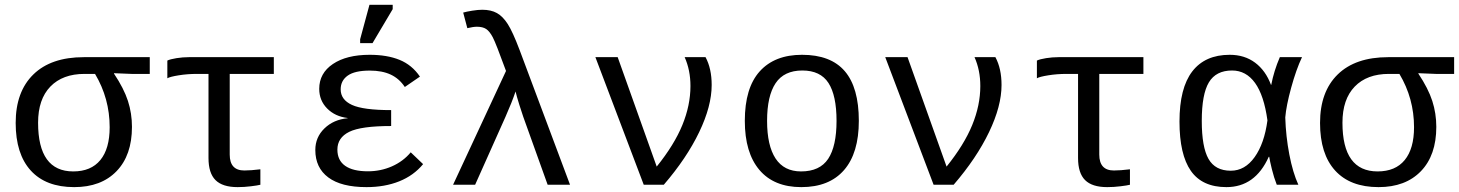

<svg xmlns="http://www.w3.org/2000/svg" viewBox="-20 -765 6041 795"><path d="M526.4 -239.7Q526.4 -122.1 462.6 -56.2Q398.9 9.8 287.1 9.8Q169.9 9.8 107.4 -58.8Q44.9 -127.4 44.9 -255.9Q44.9 -385.3 118.2 -456.8Q191.4 -528.3 327.1 -528.3H600.1V-459H524.4L452.1 -461.9V-460Q493.2 -398.4 509.8 -346.9Q526.4 -295.4 526.4 -239.7ZM434.1 -238.3Q434.1 -357.4 373.5 -459H330.1Q239.3 -459 188.5 -406.5Q137.7 -354 137.7 -256.8Q137.7 -55.2 283.2 -55.2Q356.9 -55.2 395.5 -102.3Q434.1 -149.4 434.1 -238.3Z M795.9 -459Q755.9 -459 719.7 -453.1Q683.6 -447.3 672.9 -440.9V-514.2Q684.6 -520 710.7 -524.2Q736.8 -528.3 762.2 -528.3H1113.8V-459H931.2V-125Q931.2 -59.1 991.7 -59.1Q1019 -59.1 1058.1 -64V0Q1046.9 2.9 1019 6.3Q991.2 9.8 963.9 9.8Q901.4 9.8 872.3 -19.3Q843.3 -48.3 843.3 -110.8V-459Z M1503.4 -55.7Q1556.2 -55.7 1602.8 -76.2Q1649.4 -96.7 1680.7 -134.3L1731.9 -85.4Q1692.9 -38.1 1633.1 -14.2Q1573.2 9.8 1497.6 9.8Q1393.1 9.8 1339.4 -30.3Q1285.6 -70.3 1285.6 -144Q1285.6 -196.8 1323.5 -233.4Q1361.3 -270 1419.4 -275.4V-276.4Q1367.2 -282.7 1334.5 -315.9Q1301.8 -349.1 1301.8 -397Q1301.8 -461.9 1358.4 -500Q1415 -538.1 1510.7 -538.1Q1583 -538.1 1634.5 -517.1Q1686 -496.1 1718.8 -447.8L1656.2 -404.8Q1633.3 -439.5 1597.9 -456.1Q1562.5 -472.7 1511.2 -472.7Q1448.7 -472.7 1419.7 -451.9Q1390.6 -431.2 1390.6 -395Q1390.6 -352.1 1437.3 -330.6Q1483.9 -309.1 1599.6 -309.1V-243.2Q1474.6 -243.2 1425.8 -219Q1377 -194.8 1377 -145.5Q1377 -101.1 1409.2 -78.4Q1441.4 -55.7 1503.4 -55.7ZM1471.2 -586.4V-602.5L1509.8 -745.1H1606V-727.1L1522.5 -586.4Z M2075.2 -471.2Q2033.2 -586.4 2020.3 -610.8Q2007.3 -635.3 1993.2 -644.8Q1979 -654.3 1954.6 -654.3Q1939.9 -654.3 1915 -648.4L1897.9 -712.9Q1911.1 -716.8 1935.1 -720.7Q1959 -724.6 1976.6 -724.6Q2013.2 -724.6 2037.6 -710.9Q2062 -697.3 2082.5 -665.3Q2103 -633.3 2131.8 -557.1L2340.3 0H2247.6L2146.5 -281.7Q2141.6 -294.9 2130.1 -331.8Q2118.7 -368.7 2114.7 -386.2Q2100.1 -342.3 2072.8 -280.8L1947.3 0H1856Z M2926.8 -413.1Q2926.8 -325.7 2875 -217.8Q2823.2 -109.9 2728.5 0H2645.5L2445.3 -528.3H2537.6L2699.2 -75.2Q2772 -165.5 2805.4 -247.3Q2838.9 -329.1 2838.9 -408.7Q2838.9 -474.6 2814.9 -528.3H2901.4Q2926.8 -481 2926.8 -413.1Z M3536.1 -264.6Q3536.1 -131.3 3474.9 -60.8Q3413.6 9.8 3297.9 9.8Q3184.6 9.8 3124.3 -61.5Q3064 -132.8 3064 -264.6Q3064 -400.9 3125.7 -469.5Q3187.5 -538.1 3300.8 -538.1Q3419.9 -538.1 3478 -470.2Q3536.1 -402.3 3536.1 -264.6ZM3443.8 -264.6Q3443.8 -369.6 3410.4 -421.4Q3377 -473.1 3302.2 -473.1Q3226.6 -473.1 3191.4 -420.4Q3156.2 -367.7 3156.2 -264.6Q3156.2 -162.1 3191.4 -108.6Q3226.6 -55.2 3296.9 -55.2Q3374.5 -55.2 3409.2 -107.4Q3443.8 -159.7 3443.8 -264.6Z M4127 -413.1Q4127 -325.7 4075.2 -217.8Q4023.4 -109.9 3928.7 0H3845.7L3645.5 -528.3H3737.8L3899.4 -75.2Q3972.2 -165.5 4005.6 -247.3Q4039.1 -329.1 4039.1 -408.7Q4039.1 -474.6 4015.1 -528.3H4101.6Q4127 -481 4127 -413.1Z M4396.5 -459Q4356.4 -459 4320.3 -453.1Q4284.2 -447.3 4273.4 -440.9V-514.2Q4285.2 -520 4311.3 -524.2Q4337.4 -528.3 4362.8 -528.3H4714.4V-459H4531.7V-125Q4531.7 -59.1 4592.3 -59.1Q4619.6 -59.1 4658.7 -64V0Q4647.5 2.9 4619.6 6.3Q4591.8 9.8 4564.5 9.8Q4502 9.8 4472.9 -19.3Q4443.8 -48.3 4443.8 -110.8V-459Z M5233.4 -115.7Q5177.2 9.8 5058.1 9.8Q4958 9.8 4910.9 -57.6Q4863.8 -125 4863.8 -261.7Q4863.8 -400.4 4916.7 -469.2Q4969.7 -538.1 5071.8 -538.1Q5133.3 -538.1 5177 -505.4Q5220.7 -472.7 5242.7 -413.6H5243.7Q5254.9 -471.7 5279.3 -528.3H5371.1Q5346.7 -476.6 5326.2 -401.6Q5305.7 -326.7 5301.8 -278.8Q5304.2 -200.7 5318.6 -125.5Q5333 -50.3 5356 0H5266.6Q5254.9 -29.8 5246.3 -64.7Q5237.8 -99.6 5235.4 -115.7ZM4956.1 -264.6Q4956.1 -156.2 4983.9 -107.2Q5011.7 -58.1 5076.2 -58.1Q5134.8 -58.1 5175 -114.5Q5215.3 -170.9 5228 -266.6Q5213.9 -369.6 5176.8 -421.4Q5139.6 -473.1 5081.5 -473.1Q5015.1 -473.1 4985.6 -424.1Q4956.1 -375 4956.1 -264.6Z M5927.2 -239.7Q5927.2 -122.1 5863.5 -56.2Q5799.8 9.8 5688 9.8Q5570.8 9.8 5508.3 -58.8Q5445.8 -127.4 5445.8 -255.9Q5445.8 -385.3 5519 -456.8Q5592.3 -528.3 5728 -528.3H6001V-459H5925.3L5853 -461.9V-460Q5894 -398.4 5910.6 -346.9Q5927.2 -295.4 5927.2 -239.7ZM5835 -238.3Q5835 -357.4 5774.4 -459H5731Q5640.1 -459 5589.4 -406.5Q5538.6 -354 5538.6 -256.8Q5538.6 -55.2 5684.1 -55.2Q5757.8 -55.2 5796.4 -102.3Q5835 -149.4 5835 -238.3Z"/></svg>

Font: Courier New
Style: Regular
Weight: 400
Designer: Steve Matteson
Foundry: Ascender Corporation
Version: Version 2.00.3